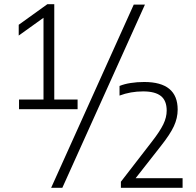

<svg xmlns="http://www.w3.org/2000/svg" viewBox="-20 -830 938 918"><path d="M239.5 -354H351V-308H71V-354H188V-745L69.5 -660V-711.5L206.5 -810H239.5ZM224.5 68 619.5 -808H673L278 68ZM853 22V68H558V39L706 -152.5Q744.5 -202 760.8 -235.5Q777 -269 777 -301Q777 -349 749.2 -371Q721.5 -393 664.5 -393Q604 -393 551.5 -373V-419Q574.5 -428.5 605 -433.2Q635.5 -438 669.5 -438Q829.5 -438 829.5 -306Q829.5 -265.5 811.2 -226.2Q793 -187 748.5 -131L628.5 22Z"/></svg>

Font: Encode Sans Light
Style: Regular
Weight: 300
Designer: Multiple Designers
Foundry: Impallari Type
Version: Version 2.000